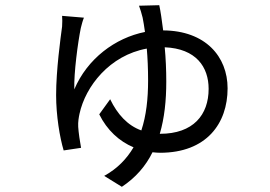

<svg xmlns="http://www.w3.org/2000/svg" viewBox="-20 -635 1040 739"><path d="M593 -615 515 -613C520 -600 525 -583 529 -567C532 -552 535 -534 538 -512C423 -489 316 -409 266 -291C264 -355 280 -473 291 -527C294 -539 298 -555 303 -567L219 -574C220 -563 220 -548 219 -533C213 -488 196 -365 196 -269C196 -190 210 -106 225 -56L292 -66C288 -86 282 -128 281 -147C280 -166 283 -183 286 -197C309 -303 402 -422 545 -448C548 -413 550 -372 550 -325C550 -255 543 -190 524 -133C471 -152 432 -195 404 -253L362 -195C392 -134 439 -91 494 -68C468 -24 432 14 381 42L449 84C502 49 541 4 567 -49C577 -48 586 -47 596 -47C775 -47 856 -160 856 -295C856 -417 771 -517 608 -518C603 -558 598 -592 593 -615ZM620 -321C620 -366 618 -411 614 -453C735 -448 783 -377 783 -293C783 -193 724 -120 596 -120H595C613 -181 620 -248 620 -321Z"/></svg>

Font: Microsoft YaHei
Style: Regular
Weight: 400
Designer: Ryoko NISHIZUKA 西塚涼子 (kana, bopomofo & ideographs); Paul D. Hunt (Latin, Greek & Cyrillic); Sandoll Communications 산돌커뮤니
Foundry: Adobe
Version: Version 2.001;hotconv 1.0.111;makeotfexe 2.5.65597